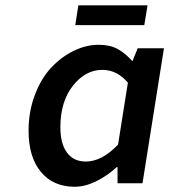

<svg xmlns="http://www.w3.org/2000/svg" viewBox="-20 -692 640 725"><path d="M264.2 -597.2 275.9 -671.9H537.1L524.9 -597.2ZM262.2 13.2Q180.7 13.2 134.3 -43Q87.9 -99.1 87.9 -198.2Q87.9 -271 111.6 -333.5Q135.3 -396 173.3 -436.5Q211.4 -477.1 258.3 -500Q305.2 -522.9 353 -522.9Q394 -522.9 423.1 -507.6Q452.1 -492.2 480 -460.9L500 -509.8H599.1L518.1 0H423.8V-61H420.9Q385.3 -28.3 343.3 -7.6Q301.3 13.2 262.2 13.2ZM304.2 -82Q364.7 -82 425.8 -146L462.9 -379.9Q421.9 -428.2 366.2 -428.2Q302.7 -428.2 255.4 -368.4Q208 -308.6 208 -211.9Q208 -149.4 232.9 -115.7Q257.8 -82 304.2 -82Z"/></svg>

Font: Office Code Pro Medium Italic
Style: Regular
Weight: 500
Italic angle: -9°
Designer: Nathan Rutzky & Paul D. Hunt
Foundry: Adobe Systems Incorporated
Version: Version 1.004;PS 001.004;hotconv 1.0.70;makeotf.lib2.5.58329